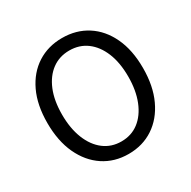

<svg xmlns="http://www.w3.org/2000/svg" viewBox="-153 -816 970 976"><g transform="rotate(-30 332.0 -328.0)"><path d="M332 12Q249.7 12 186.4 -29.9Q123.2 -71.8 87.4 -148.7Q51.7 -225.5 51.7 -330.8Q51.7 -436 87.4 -511.6Q123.2 -587.2 186.4 -627.7Q249.7 -668.3 332 -668.3Q414.9 -668.3 478.1 -627.7Q541.4 -587.2 577.1 -511.6Q612.9 -436 612.9 -330.8Q612.9 -225.5 577.1 -148.7Q541.4 -71.8 478.1 -29.9Q414.9 12 332 12ZM332 -61.5Q390.9 -61.5 434.2 -94.7Q477.5 -127.9 501.8 -188.6Q526.1 -249.3 526.1 -330.8Q526.1 -412.3 501.8 -471.4Q477.5 -530.4 434.2 -562.6Q390.9 -594.8 332 -594.8Q273.6 -594.8 230 -562.6Q186.4 -530.4 162.1 -471.4Q137.8 -412.3 137.8 -330.8Q137.8 -249.3 162.1 -188.6Q186.4 -127.9 230 -94.7Q273.6 -61.5 332 -61.5Z"/></g></svg>

Font: SourceSans3VF
Style: Regular
Weight: 200
Designer: Paul D. Hunt
Foundry: Adobe
Version: Version 3.052;hotconv 1.1.0;makeotfexe 2.6.0